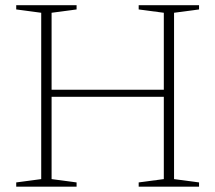

<svg xmlns="http://www.w3.org/2000/svg" viewBox="-20 -702 810 722"><path d="M174 -28.5 268 -16V0H41V-16L135 -28.5V-654L41 -666.5V-682.5H268V-666.5L174 -654ZM634.5 -28.5 728.5 -16V0H501.5V-16L596 -28.5V-654L501.5 -666.5V-682.5H728.5V-666.5L634.5 -654ZM145 -338V-364.5H624V-338Z"/></svg>

Font: Newsreader ExtraLight
Style: Regular
Weight: 250
Designer: Hugues Gentile
Foundry: Production Type
Version: Version 1.003